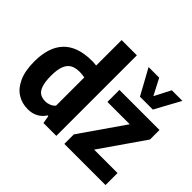

<svg xmlns="http://www.w3.org/2000/svg" viewBox="-167 -1080 1362 1362"><g transform="rotate(45 514.0 -399.0)"><path d="M31 -262.5Q31 -407 102.2 -481.2Q173.5 -555.5 318.5 -555.5Q336 -555.5 362 -552.5V-808H515V0H386L375.5 -59H368.5Q348.5 -26.5 315 -8.2Q281.5 10 237.5 10Q179.5 10 133 -18.8Q86.5 -47.5 58.8 -108.5Q31 -169.5 31 -262.5ZM362 -150V-433.5Q333 -438.5 310.5 -438.5Q268 -438.5 241 -422.8Q214 -407 200.2 -371.2Q186.5 -335.5 186.5 -275.5Q186.5 -214.5 198.5 -179.8Q210.5 -145 232.2 -131.2Q254 -117.5 286 -117.5Q308 -117.5 328 -125.8Q348 -134 362 -150ZM773.5 -120.5H1008.5V0H595.5V-95.5L825 -426.5H601V-547H1003V-451.5ZM865.5 -808H972L867 -616H738L632.5 -808H739L802.5 -686Z"/></g></svg>

Font: Encode Sans Semi Condensed
Style: Bold
Weight: 700
Width: 4
Designer: Multiple Designers
Foundry: Impallari Type
Version: Version 2.000